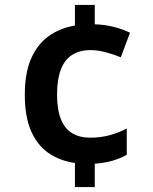

<svg xmlns="http://www.w3.org/2000/svg" viewBox="-20 -744 617 774"><path d="M362 -646Q402 -645 439 -635.5Q476 -626 504 -612L467 -513Q438 -525 406 -533.5Q374 -542 345 -542Q301 -542 270.5 -522.5Q240 -503 225 -463Q210 -423 210 -363Q210 -302 225.5 -263.5Q241 -225 271 -207Q301 -189 343 -189Q386 -189 422 -199Q458 -209 491 -226V-120Q464 -105 433 -96Q402 -87 362 -84V10H282V-87Q220 -96 175 -127.5Q130 -159 105 -216.5Q80 -274 80 -362Q80 -450 105.5 -508Q131 -566 176.5 -598.5Q222 -631 282 -641V-724H362Z"/></svg>

Font: Noto Sans Symbols SemiBold
Style: Regular
Weight: 600
Version: Version 2.002